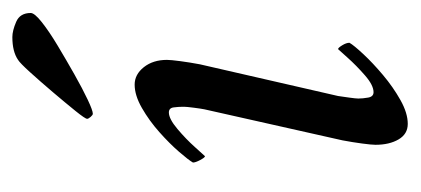

<svg xmlns="http://www.w3.org/2000/svg" viewBox="-200 -458 664 303"><g transform="rotate(-90 131.5 -306.0)"><path d="M111 -315Q112 -320 113.5 -331.5Q115 -343 115 -347Q115 -348 115 -349Q115 -356 114 -363.5Q113 -371 106 -371Q96 -371 80 -357.5Q64 -344 51.5 -330Q39 -316 37 -314Q35 -314 31 -321.5Q27 -329 27 -333Q31 -340 44 -355Q57 -370 75 -386Q93 -402 113 -413.5Q133 -425 150 -425Q166 -425 177.5 -410.5Q189 -396 189 -374Q189 -368 187 -353Q185 -338 182 -322L132 -104Q131 -97 129.5 -86.5Q128 -76 128 -72Q128 -65 129.5 -56.5Q131 -48 138 -48Q149 -48 164.5 -61.5Q180 -75 192.5 -89Q205 -103 206 -104Q208 -104 212 -97.5Q216 -91 216 -86Q212 -79 198 -64Q184 -49 165 -33Q146 -17 125.5 -5.5Q105 6 88 6Q72 6 63.5 -8.5Q55 -23 55 -45Q55 -51 57 -66Q59 -81 62 -97ZM104 -491Q102 -491 99 -494.5Q96 -498 96 -500Q96 -503 108.5 -518.5Q121 -534 138 -554Q155 -574 169.5 -590Q184 -606 189 -609Q202 -618 225 -618Q235 -618 249 -612Q263 -606 263 -589Q263 -583 248.5 -571.5Q234 -560 211.5 -546.5Q189 -533 166 -520Q143 -507 126 -499Q109 -491 104 -491Z"/></g></svg>

Font: Amiri
Style: Italic
Weight: 400
Italic angle: 10°
Designer: Khaled Hosny
Version: Version 0.113